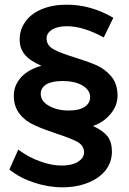

<svg xmlns="http://www.w3.org/2000/svg" viewBox="-20 -714 551 820"><path d="M266 -602C313 -602 365 -586 423 -554L464 -638C401 -675 335 -694 265 -694C225 -694 190 -688 159 -675C128 -662 105 -645 89 -622C72 -599 64 -574 64 -545C64 -520 71 -499 85 -482C98 -465 122 -448 157 -433C120 -423 92 -407 71 -385C50 -362 39 -336 39 -305C39 -273 48 -247 65 -226C82 -205 103 -190 128 -179C152 -168 183 -156 222 -143C263 -130 292 -118 311 -108C330 -97 339 -82 339 -63C339 -47 330 -34 313 -23C295 -12 272 -7 244 -7C214 -7 183 -13 151 -25C119 -36 88 -53 58 -75L20 10C51 35 86 53 126 66C165 79 206 86 247 86C288 86 325 79 357 66C389 53 414 35 432 12C449 -11 458 -37 458 -66C458 -93 452 -115 439 -132C426 -148 406 -163 377 -176C407 -186 432 -203 452 -227C472 -251 482 -277 482 -306C482 -339 473 -366 456 -387C438 -408 417 -424 393 -435C368 -446 337 -457 298 -469C257 -482 227 -493 208 -504C189 -515 179 -530 179 -550C179 -565 187 -578 203 -588C218 -597 239 -602 266 -602ZM178 -354C194 -363 217 -368 247 -368C281 -368 309 -362 332 -349C354 -336 365 -319 365 -299C365 -282 357 -268 342 -258C326 -247 303 -242 274 -242C240 -242 212 -249 189 -262C166 -275 154 -292 154 -313C154 -330 162 -344 178 -354Z"/></svg>

Font: Argentum Sans Medium
Style: Regular
Weight: 500
Designer: Julieta Ulanovsky
Foundry: Julieta Ulanovsky
Version: Version 5.001;January 29, 2019;FontCreator 11.5.0.2425 64-bi